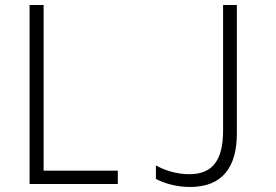

<svg xmlns="http://www.w3.org/2000/svg" viewBox="-20 -734 1100 766"><path d="M98 0H450V-53H154V-714H98ZM738 12C869 12 925 -69 925 -202V-714H870V-213C870 -96 829 -39 735 -39C685 -39 638 -54 602 -74V-20C639 -1 687 12 738 12Z"/></svg>

Font: Noto Sans Mono Condensed Light
Style: Regular
Weight: 300
Width: 3
Designer: Monotype Design Team
Foundry: Monotype Imaging Inc.
Version: Version 2.014